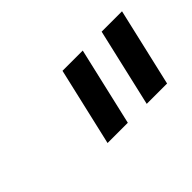

<svg xmlns="http://www.w3.org/2000/svg" viewBox="-45 -845 547 547"><g transform="rotate(-45 228.5 -572.0)"><path d="M156.7 -453.6 211.4 -689.9H293L238.3 -453.6ZM314.5 -453.6 369.1 -689.9H451.2L396.5 -453.6Z"/></g></svg>

Font: HK Grotesk Medium Italic
Style: Regular
Weight: 500
Italic angle: -13°
Designer: Alfredo Marco Pradil and Stefan Peev
Foundry: Hanken Design Co.
Version: Version 1.000;PS 001.000;hotconv 1.0.88;makeotf.lib2.5.64775